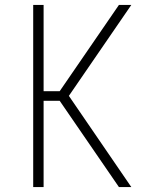

<svg xmlns="http://www.w3.org/2000/svg" viewBox="-20 -755 640 775"><path d="M510 0H460L221 -348H156V0H114V-735H156V-387H221L460 -735H510L258 -368Z"/></svg>

Font: Iosevka Extralight Extended
Style: Regular
Weight: 200
Width: 7
Monospace: yes
Designer: Belleve Invis
Foundry: Belleve Invis
Version: Version 32.5.0; ttfautohint (v1.8.4)